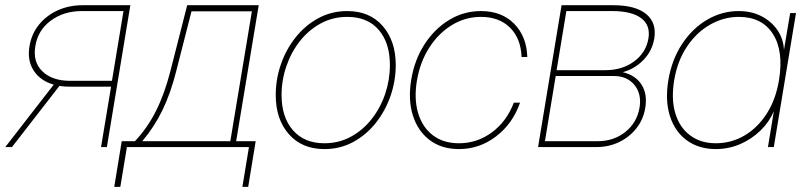

<svg xmlns="http://www.w3.org/2000/svg" viewBox="-31 -566 3106 739"><path d="M380.4 0H357.9L396.5 -232.4H235.4Q215.8 -232.4 197.8 -235.4L15.1 0H-10.7L175.8 -240.2Q124.5 -254.9 98.9 -293.9Q73.2 -333 82.5 -388.2Q90.3 -435.5 118.9 -470.9Q147.5 -506.3 190.9 -526.1Q234.4 -545.9 287.1 -545.9H470.7ZM399.9 -254.9 444.3 -523.4H283.7Q214.4 -523.4 164.6 -486.6Q114.7 -449.7 105 -388.2Q94.7 -327.6 132.3 -291.3Q169.9 -254.9 239.3 -254.9Z M408.7 153.3 437.5 -22.5H488.3Q535.6 -72.3 568.8 -137.9Q602.1 -203.6 625 -293L689.5 -545.9H964.8L877.9 -22.5H953.1L924.3 153.3H901.9L927.2 0H457.5L432.1 153.3ZM516.6 -22.5H855.5L938.5 -522.5H706.1L647.5 -293Q625.5 -206.1 594.2 -141.8Q563 -77.6 516.6 -22.5Z M1217.8 7.8Q1130.9 7.8 1080.6 -49.8Q1030.3 -107.4 1030.3 -200.2Q1030.3 -261.2 1050.3 -318.8Q1070.3 -376.5 1107.2 -422.6Q1144 -468.8 1194.6 -496.1Q1245.1 -523.4 1305.7 -523.4Q1392.1 -523.4 1442.1 -465.8Q1492.2 -408.2 1492.2 -315.9Q1492.2 -254.9 1472.2 -197Q1452.1 -139.2 1415.5 -93Q1378.9 -46.9 1328.6 -19.5Q1278.3 7.8 1217.8 7.8ZM1217.8 -14.6Q1273.4 -14.6 1319.6 -39.8Q1365.7 -64.9 1399.4 -107.7Q1433.1 -150.4 1451.4 -204.3Q1469.7 -258.3 1469.7 -315.9Q1469.7 -400.9 1426.8 -450.9Q1383.8 -501 1305.7 -501Q1250 -501 1203.6 -475.8Q1157.2 -450.7 1123.5 -408Q1089.8 -365.2 1071.3 -311.3Q1052.7 -257.3 1052.7 -200.2Q1052.7 -115.2 1096.4 -64.9Q1140.1 -14.6 1217.8 -14.6Z M1735.4 7.8Q1668.5 7.8 1622.8 -26.9Q1577.1 -61.5 1558.1 -121.8Q1539.1 -182.1 1551.8 -259.3Q1564.5 -335.9 1603 -395.5Q1641.6 -455.1 1697.8 -489.3Q1753.9 -523.4 1820.3 -523.4Q1899.9 -523.4 1948 -474.6Q1996.1 -425.8 1998.5 -346.7H1976.6Q1973.6 -418.5 1931.9 -459.7Q1890.1 -501 1820.3 -501Q1759.8 -501 1708.3 -469.5Q1656.7 -438 1621.3 -382.8Q1585.9 -327.6 1573.7 -255.9Q1562 -185.1 1578.4 -130.6Q1594.7 -76.2 1635 -45.4Q1675.3 -14.6 1735.4 -14.6Q1805.2 -14.6 1862.1 -56.4Q1918.9 -98.1 1946.8 -170.9H1970.7Q1942.4 -89.8 1878.4 -41Q1814.5 7.8 1735.4 7.8Z M2040 0 2130.4 -545.9H2329.6Q2414.6 -545.9 2455.8 -512.2Q2497.1 -478.5 2487.3 -418Q2479.5 -371.1 2446.8 -336.4Q2414.1 -301.8 2366.2 -288.1Q2415.5 -276.4 2438.5 -240Q2461.4 -203.6 2452.6 -150.4Q2445.3 -106.4 2418.7 -72.5Q2392.1 -38.6 2352.3 -19.3Q2312.5 0 2264.6 0ZM2066.4 -22.5H2268.6Q2331.5 -22.5 2376.2 -58.3Q2420.9 -94.2 2430.7 -152.3Q2439 -204.6 2410.9 -239Q2382.8 -273.4 2331.5 -273.4H2107.9ZM2111.3 -295.9H2298.8Q2364.3 -295.9 2409.9 -329.8Q2455.6 -363.8 2464.8 -418Q2473.1 -468.8 2436.8 -496.1Q2400.4 -523.4 2325.7 -523.4H2148.9Z M2724.1 7.8Q2659.7 7.8 2613.8 -24.9Q2567.9 -57.6 2548.1 -117.4Q2528.3 -177.2 2541.5 -257.8Q2555.2 -337.9 2595 -397.7Q2634.8 -457.5 2691.4 -490.5Q2748 -523.4 2812 -523.4Q2861.3 -523.4 2899.7 -503.7Q2938 -483.9 2960.9 -450.7Q2983.9 -417.5 2986.3 -376H2986.8L3010.3 -515.6H3032.7L2947.3 0H2924.8L2947.3 -136.7H2946.8Q2929.7 -96.2 2895.8 -63.2Q2861.8 -30.3 2817.6 -11.2Q2773.4 7.8 2724.1 7.8ZM2724.1 -14.6Q2783.7 -14.6 2834.5 -44.4Q2885.3 -74.2 2920.2 -128.7Q2955.1 -183.1 2967.3 -257.8Q2985.8 -370.1 2943.8 -435.5Q2901.9 -501 2812.5 -501Q2754.9 -501 2702.6 -471.4Q2650.4 -441.9 2613.5 -387.2Q2576.7 -332.5 2564 -257.8Q2551.8 -183.1 2568.6 -128.7Q2585.4 -74.2 2626 -44.4Q2666.5 -14.6 2724.1 -14.6Z"/></svg>

Font: Inter Display Thin
Style: Italic
Weight: 100
Italic angle: -9.39999°
Designer: Rasmus Andersson
Foundry: rsms
Version: Version 4.000;git-a52131595